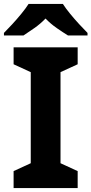

<svg xmlns="http://www.w3.org/2000/svg" viewBox="-37 -954 464 974"><path d="M357 0H32V-86L119 -126V-588L32 -628V-714H357V-628L270 -588V-126L357 -86ZM282 -934Q296 -912 318.5 -884.5Q341 -857 365 -831Q389 -805 407 -787V-774H308Q282 -790 251 -811.5Q220 -833 194 -860Q168 -833 138 -812Q108 -791 82 -774H-17V-787Q2 -806 25.5 -831.5Q49 -857 71.5 -884.5Q94 -912 108 -934Z"/></svg>

Font: Noto Sans Kannada
Style: Regular
Weight: 400
Designer: Jelle Bosma - Monotype Design Team
Foundry: Monotype Imaging Inc.
Version: Version 2.003